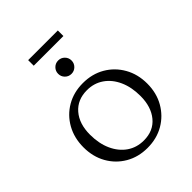

<svg xmlns="http://www.w3.org/2000/svg" viewBox="-252 -1063 1217 1217"><g transform="rotate(-45 356.0 -454.5)"><path d="M355 10Q273 10 208.5 -27.5Q144 -65 107 -130.5Q70 -196 70 -280Q70 -364 107 -430Q144 -496 208.5 -533.5Q273 -571 355 -571Q438 -571 502.5 -533.5Q567 -496 604.5 -430Q642 -364 642 -280Q642 -196 604.5 -130.5Q567 -65 502.5 -27.5Q438 10 355 10ZM372 -40Q458 -40 507 -99Q556 -158 556 -255Q556 -334 529 -394Q502 -454 453.5 -487.5Q405 -521 342 -521Q256 -521 206 -463Q156 -405 156 -308Q156 -228 183.5 -167.5Q211 -107 259.5 -73.5Q308 -40 372 -40ZM346 -663Q321 -663 303.5 -680.5Q286 -698 286 -723Q286 -748 303.5 -765.5Q321 -783 346 -783Q371 -783 388.5 -765.5Q406 -748 406 -723Q406 -698 388.5 -680.5Q371 -663 346 -663ZM213 -869V-919H479V-869Z"/></g></svg>

Font: Spectral SC
Style: Regular
Weight: 400
Designer: Jean-Baptiste Levee
Foundry: Production Type
Version: Version 2.001